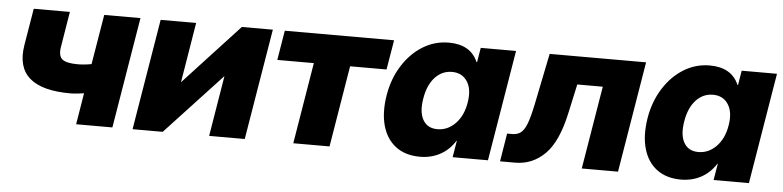

<svg xmlns="http://www.w3.org/2000/svg" viewBox="-38 -702 3625 889"><g transform="rotate(5 1774.0 -258.0)"><path d="M292 -140.1Q26.9 -140.1 61 -344.7L89.4 -515.6H257.3L230.5 -352.1Q223.1 -309.1 242.2 -293.2Q261.2 -277.3 314.5 -277.3Q344.7 -277.3 378.4 -283.7L417 -515.6H585.4L500 0H331.5L355.5 -146Q338.9 -143.6 322.3 -141.8Q305.7 -140.1 292 -140.1Z M1115.2 0H949.7L996.1 -280.8H995.1L733.9 0H593.8L679.2 -515.6H844.2L798.3 -236.8H798.8L1056.6 -515.6H1200.7Z M1340.8 0 1403.3 -377.9H1233.4L1256.3 -515.6H1764.2L1741.2 -377.9H1571.8L1509.3 0Z M1930.2 11.2Q1862.8 11.2 1818.1 -22.2Q1773.4 -55.7 1756.1 -116.5Q1738.8 -177.2 1752 -258.8Q1765.1 -337.4 1803.5 -397.9Q1841.8 -458.5 1897.2 -492.7Q1952.6 -526.9 2018.1 -526.9Q2119.6 -526.9 2153.3 -448.2H2155.8L2167 -515.6H2331.1L2245.6 0H2081.5L2094.2 -76.7H2092.3Q2065.4 -33.7 2023.4 -11.2Q1981.4 11.2 1930.2 11.2ZM1999.5 -123Q2047.4 -123 2083.3 -159.9Q2119.1 -196.8 2128.9 -258.8Q2139.2 -319.8 2115.5 -356.4Q2091.8 -393.1 2044.4 -393.1Q1998 -393.1 1965.3 -357.4Q1932.6 -321.8 1922.4 -258.8Q1911.6 -195.3 1932.4 -159.2Q1953.1 -123 1999.5 -123Z M2301.8 0 2323.2 -130.9H2347.7Q2371.6 -130.9 2387.5 -143.6Q2403.3 -156.2 2415 -187.7Q2426.8 -219.2 2438.5 -275.9L2487.3 -515.6H2935.5L2850.1 0H2681.6L2745.6 -385.7H2627L2598.1 -253.4Q2569.3 -117.2 2511 -58.6Q2452.6 0 2372.1 0Z M3143.1 11.2Q3075.7 11.2 3031 -22.2Q2986.3 -55.7 2969 -116.5Q2951.7 -177.2 2964.8 -258.8Q2978 -337.4 3016.4 -397.9Q3054.7 -458.5 3110.1 -492.7Q3165.5 -526.9 3231 -526.9Q3332.5 -526.9 3366.2 -448.2H3368.7L3379.9 -515.6H3543.9L3458.5 0H3294.4L3307.1 -76.7H3305.2Q3278.3 -33.7 3236.3 -11.2Q3194.3 11.2 3143.1 11.2ZM3212.4 -123Q3260.3 -123 3296.1 -159.9Q3332 -196.8 3341.8 -258.8Q3352.1 -319.8 3328.4 -356.4Q3304.7 -393.1 3257.3 -393.1Q3210.9 -393.1 3178.2 -357.4Q3145.5 -321.8 3135.3 -258.8Q3124.5 -195.3 3145.3 -159.2Q3166 -123 3212.4 -123Z"/></g></svg>

Font: Inter Display ExtraBold
Style: Italic
Weight: 800
Italic angle: -9.39999°
Designer: Rasmus Andersson
Foundry: rsms
Version: Version 4.000;git-a52131595